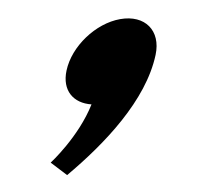

<svg xmlns="http://www.w3.org/2000/svg" viewBox="-47 -215 423 401"><g transform="rotate(-10 164.5 -15.0)"><path d="M231.1 -165.8C179.1 -165.8 121.6 -127.5 102.2 -79.5C86.1 -39.8 104.5 -9.8 141.3 -0.8C102.9 61.5 36.2 104.2 36.2 104.2L65.5 135.8C153.8 84.8 254.4 11.2 291.1 -79.5C310.5 -127.5 283.9 -165.8 231.1 -165.8Z"/></g></svg>

Font: Hussar
Style: BdWideOblFour
Weight: 700
Foundry: Cannot Into Space Fonts
Version: Version 2.00